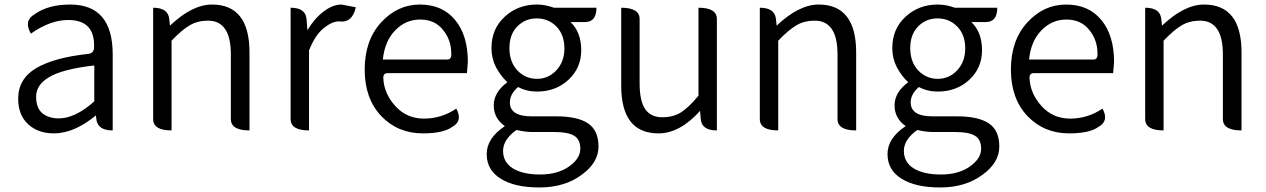

<svg xmlns="http://www.w3.org/2000/svg" viewBox="-20 -574 5570 845"><path d="M217 13Q148 13 104 -27Q60 -68 60 -139Q60 -227 139 -274Q219 -321 370 -337Q395 -341 394 -369Q397 -486 280 -486Q201 -486 116 -426Q83 -483 132 -511Q191 -554 289 -554Q476 -554 476 -335V0Q409 0 404 -50L402 -66Q306 13 217 13ZM239 -53Q311 -53 395 -128V-286Q256 -270 197 -235Q139 -201 139 -149Q139 -98 167 -75Q195 -53 239 -53Z M735 0Q654 0 654 -50V-540Q720 -540 725 -490L728 -461Q826 -554 913 -554Q1078 -554 1078 -343V0Q996 0 996 -50V-333Q996 -411 970 -447Q945 -483 896 -483Q848 -483 814 -462Q780 -442 735 -395V0Z M1340 0Q1259 0 1259 -50V-540Q1325 -540 1329 -490L1333 -441Q1364 -493 1404 -523Q1444 -554 1483 -554L1546 -542Q1530 -471 1472 -480Q1441 -480 1403 -449Q1366 -418 1340 -352V0Z M1841 13Q1731 13 1658 -63Q1585 -140 1585 -268Q1585 -396 1657 -475Q1729 -554 1828 -554Q1927 -554 1983 -486Q2039 -419 2039 -301L2035 -252H1685Q1666 -252 1667 -230Q1670 -162 1720 -107Q1770 -52 1846 -52Q1923 -52 1988 -96Q2018 -42 1971 -16Q1932 13 1841 13ZM1665 -312H1948Q1967 -312 1966 -335Q1967 -397 1930 -442Q1894 -488 1829 -488Q1765 -488 1719 -440Q1673 -393 1665 -312Z M2539 196Q2464 251 2354 251Q2244 251 2183 212Q2122 174 2122 104Q2122 34 2202 -19Q2153 -53 2153 -110Q2153 -168 2213 -212Q2184 -239 2163 -278Q2143 -317 2143 -362Q2143 -447 2201 -500Q2259 -554 2343 -554Q2380 -554 2418 -540H2605Q2605 -477 2555 -477H2491Q2538 -432 2538 -353Q2538 -275 2482 -223Q2426 -171 2343 -171Q2298 -171 2260 -191Q2224 -160 2224 -123Q2224 -62 2320 -62H2428Q2522 -62 2568 -31Q2614 0 2614 71Q2614 142 2539 196ZM2428 -264Q2464 -302 2464 -361Q2464 -421 2429 -457Q2394 -493 2342 -493Q2291 -493 2256 -457Q2222 -422 2222 -362Q2222 -302 2257 -264Q2293 -227 2343 -227Q2393 -227 2428 -264ZM2237 167Q2281 194 2357 194Q2434 194 2484 159Q2534 124 2534 81Q2534 39 2506 23Q2479 7 2421 7H2322Q2291 7 2253 -2Q2194 40 2194 90Q2194 140 2237 167Z M2878 13Q2714 13 2714 -197V-540Q2795 -540 2795 -490V-207Q2795 -129 2820 -93Q2845 -58 2894 -58Q2944 -58 2978 -80Q3012 -102 3054 -153V-540Q3135 -540 3135 -490V0Q3068 0 3064 -50L3061 -86Q2972 13 2878 13Z M3405 0Q3324 0 3324 -50V-540Q3390 -540 3395 -490L3398 -461Q3496 -554 3583 -554Q3748 -554 3748 -343V0Q3666 0 3666 -50V-333Q3666 -411 3640 -447Q3615 -483 3566 -483Q3518 -483 3484 -462Q3450 -442 3405 -395V0Z M4303 196Q4228 251 4118 251Q4008 251 3947 212Q3886 174 3886 104Q3886 34 3966 -19Q3917 -53 3917 -110Q3917 -168 3977 -212Q3948 -239 3927 -278Q3907 -317 3907 -362Q3907 -447 3965 -500Q4023 -554 4107 -554Q4144 -554 4182 -540H4369Q4369 -477 4319 -477H4255Q4302 -432 4302 -353Q4302 -275 4246 -223Q4190 -171 4107 -171Q4062 -171 4024 -191Q3988 -160 3988 -123Q3988 -62 4084 -62H4192Q4286 -62 4332 -31Q4378 0 4378 71Q4378 142 4303 196ZM4192 -264Q4228 -302 4228 -361Q4228 -421 4193 -457Q4158 -493 4106 -493Q4055 -493 4020 -457Q3986 -422 3986 -362Q3986 -302 4021 -264Q4057 -227 4107 -227Q4157 -227 4192 -264ZM4001 167Q4045 194 4121 194Q4198 194 4248 159Q4298 124 4298 81Q4298 39 4270 23Q4243 7 4185 7H4086Q4055 7 4017 -2Q3958 40 3958 90Q3958 140 4001 167Z M4685 13Q4575 13 4502 -63Q4429 -140 4429 -268Q4429 -396 4501 -475Q4573 -554 4672 -554Q4771 -554 4827 -486Q4883 -419 4883 -301L4879 -252H4529Q4510 -252 4511 -230Q4514 -162 4564 -107Q4614 -52 4690 -52Q4767 -52 4832 -96Q4862 -42 4815 -16Q4776 13 4685 13ZM4509 -312H4792Q4811 -312 4810 -335Q4811 -397 4774 -442Q4738 -488 4673 -488Q4609 -488 4563 -440Q4517 -393 4509 -312Z M5101 0Q5020 0 5020 -50V-540Q5086 -540 5091 -490L5094 -461Q5192 -554 5279 -554Q5444 -554 5444 -343V0Q5362 0 5362 -50V-333Q5362 -411 5336 -447Q5311 -483 5262 -483Q5214 -483 5180 -462Q5146 -442 5101 -395V0Z"/></svg>

Font: Swei Half Moon CJK TC
Style: DemiLight
Weight: 350
Version: Version 2.125